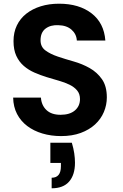

<svg xmlns="http://www.w3.org/2000/svg" viewBox="-20 -728 664 1037"><path d="M368 43Q377 73 381 100Q385 127 385 151Q385 216 353.5 252.5Q322 289 259 289V232Q309 232 309 170V152H252V43ZM557 -202Q557 -161 541 -123Q525 -85 493.5 -56Q462 -27 416 -10Q370 7 310 7Q256 7 209 -7Q162 -21 127 -47.5Q92 -74 72 -112.5Q52 -151 51 -201H201Q204 -159 231 -133.5Q258 -108 307 -108Q357 -108 384.5 -131.5Q412 -155 412 -193Q412 -221 396.5 -239.5Q381 -258 355.5 -270.5Q330 -283 298 -292Q266 -301 232 -311.5Q198 -322 166 -336Q134 -350 108.5 -372Q83 -394 68 -426.5Q53 -459 53 -506Q53 -553 71 -590.5Q89 -628 122 -654Q155 -680 200 -694Q245 -708 299 -708Q407 -708 474.5 -656Q542 -604 549 -509H395Q393 -544 366.5 -567.5Q340 -591 295 -592Q253 -594 226 -573.5Q199 -553 199 -510Q199 -475 225.5 -455.5Q252 -436 292 -422.5Q332 -409 378 -396Q424 -383 464 -360.5Q504 -338 530.5 -300.5Q557 -263 557 -202Z"/></svg>

Font: SVN-Poppins SemiBold
Style: Regular
Weight: 600
Designer: Ninad Kale (Devanagari), Jonny Pinhorn (Latin)
Foundry: Indian Type Foundry
Version: Version 3.002 2017